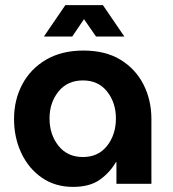

<svg xmlns="http://www.w3.org/2000/svg" viewBox="-20 -720 678 752"><path d="M266 12Q196 12 144 -24Q92 -60 63.5 -120.5Q35 -181 35 -254Q35 -329 67.5 -390Q100 -451 161 -486.5Q222 -522 307 -522Q393 -522 452 -486Q511 -450 542 -389Q573 -328 573 -254V0H436V-85H434Q411 -45 371.5 -16.5Q332 12 266 12ZM305 -105Q365 -105 399.5 -149Q434 -193 434 -256Q434 -318 399.5 -361.5Q365 -405 305 -405Q244 -405 209 -361.5Q174 -318 174 -256Q174 -193 209 -149Q244 -105 305 -105ZM152 -577 236 -700H383L467 -577H356L309 -645L263 -577Z"/></svg>

Font: MuseoModerno SemiBold
Style: Regular
Weight: 600
Designer: Pablo Cosgaya, Héctor Gatti, Marcela Romero, and the Authors of The MuseoModerno Project.
Foundry: Omnibus-Type Team
Version: Version 1.001